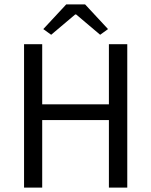

<svg xmlns="http://www.w3.org/2000/svg" viewBox="-20 -858 692 878"><path d="M90 0V-656H173V-381H478V-656H562V0H478V-309H173V0ZM178 -725 283 -838H369L474 -725L438 -699L328 -792H324L214 -699Z"/></svg>

Font: Processing Sans Pro
Style: Regular
Weight: 400
Designer: Paul D. Hunt
Foundry: Adobe Systems Incorporated
Version: Version 2.020;PS 2.000;hotconv 1.0.86;makeotf.lib2.5.63406